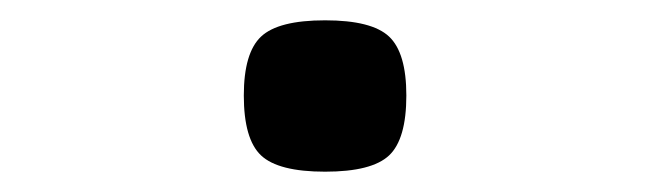

<svg xmlns="http://www.w3.org/2000/svg" viewBox="-20 -155 640 189"><path d="M300 14Q254 14 237 -2Q220 -18 220 -61Q220 -103 237 -119Q254 -135 300 -135Q346 -135 363 -119Q380 -103 380 -61Q380 -18 363 -2Q346 14 300 14Z"/></svg>

Font: Victor Mono Thin SemiBold
Style: Regular
Weight: 600
Monospace: yes
Version: Version 1.561;gftools[0.9.30]